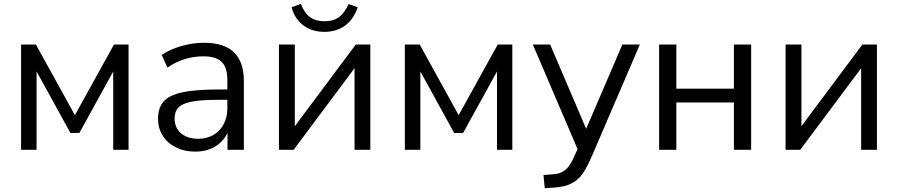

<svg xmlns="http://www.w3.org/2000/svg" viewBox="-20 -767 4598 983"><path d="M87.9 -539.1H163.8L363.4 -177.4L563.6 -539.1H638.2V0H559.6V-442.9H582.8L386 -85.9H340.7L144.3 -442.9H167.2V0H87.9Z M789.1 -158.1Q789.1 -214.7 817.3 -247.1Q845.6 -279.4 912.3 -294.1Q979 -308.8 1098 -308.8H1159.3V-256H1099Q1010.3 -256 962 -246.7Q913.7 -237.4 893.9 -217Q874 -196.7 874 -160.2Q874 -112.7 907.2 -84.5Q940.3 -56.4 995 -56.4Q1038.5 -56.4 1072.4 -76Q1106.4 -95.7 1125.2 -131.4Q1144 -167.1 1144 -212.5V-357.2Q1144 -420.7 1115.2 -449.6Q1086.4 -478.6 1022.8 -478.6Q971.6 -478.6 925.9 -464.5Q880.2 -450.3 837.2 -420.9L808 -485.6Q848.5 -513.9 907.3 -530.9Q966.2 -548 1024.7 -548Q1127.6 -548 1178 -499.1Q1228.5 -450.3 1228.5 -351V0H1144.8V-120.7H1157.2Q1142.2 -61.2 1094.9 -25.9Q1047.6 9.3 979.4 9.3Q925 9.3 881.4 -12.1Q837.8 -33.6 813.4 -72Q789.1 -110.4 789.1 -158.1Z M1408.2 -539.1H1489.4V-82.2H1460.6L1801.5 -539.1H1876V0H1795.2V-456.9H1824.3L1483.4 0H1408.2ZM1472.8 -730.1 1520.9 -747.2Q1537.1 -701.3 1566.7 -679.7Q1596.2 -658.1 1641.4 -658.1Q1686.2 -658.1 1715.1 -679Q1744 -700 1764.6 -746.2L1811.6 -730.1Q1789.8 -666.9 1745.8 -635.4Q1701.9 -603.9 1641 -603.9Q1577.6 -603.9 1533.3 -637Q1488.9 -670 1472.8 -730.1Z M2052.7 -539.1H2128.7L2328.2 -177.4L2528.4 -539.1H2603V0H2524.4V-442.9H2547.6L2350.8 -85.9H2305.5L2109.1 -442.9H2132.1V0H2052.7Z M2708 -539.1H2796.6L3002.6 -57.3L2949.6 25.9ZM3256 -539.1 3022.6 3.5Q3019.3 11.4 3014.6 22.1Q2988 84.5 2966.2 117.7Q2944.5 151 2909.6 170.3Q2874.8 189.7 2817 193.4L2769 196.3L2762.5 129.2L2811.4 125.1Q2844 123.2 2864.4 109.9Q2884.9 96.6 2898.6 75Q2912.4 53.3 2929.2 13.4L3166.4 -539.1Z M3354.5 -539.1H3442.7V-312.9H3737.4V-539.1H3825.7V0H3737.4V-242.3H3442.7V0H3354.5Z M4002 -539.1H4083.1V-82.2H4054.3L4395.3 -539.1H4469.7V0H4388.9V-456.9H4418.1L4077.1 0H4002Z"/></svg>

Font: Min Sans VF VF
Style: Regular
Weight: 400
Designer: Jinseong-Kim, NotoSansCJK, Nunito
Foundry: Jinseong-Kim
Version: Version 1.420;Glyphs 3.1.2 (3151)